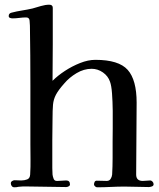

<svg xmlns="http://www.w3.org/2000/svg" viewBox="-20 -794 676 815"><path d="M632 -12Q632 -5 624.5 -2.5Q617 0 612 0Q587 0 561 -1Q535 -2 509 -2Q480 -2 450.5 -0.5Q421 1 392 1Q388 1 383.5 -3Q379 -7 379 -11Q379 -16 381.5 -21.5Q384 -27 391 -27Q402 -27 412.5 -26.5Q423 -26 433 -26Q444 -26 449.5 -34.5Q455 -43 456 -53Q458 -88 458 -123.5Q458 -159 458 -193Q458 -213 458.5 -248.5Q459 -284 458.5 -324Q458 -364 455.5 -397.5Q453 -431 447 -447Q439 -471 417 -486.5Q395 -502 369 -502Q336 -502 305 -483.5Q274 -465 253 -440Q228 -412 217.5 -392Q207 -372 205 -349.5Q203 -327 203 -290Q202 -244 202 -198.5Q202 -153 202 -107Q202 -94 202 -80.5Q202 -67 203 -53Q204 -45 207.5 -35.5Q211 -26 221 -26H225Q234 -26 243 -27Q252 -28 261 -28Q277 -28 277 -11Q277 -6 271.5 -3Q266 0 261 0Q227 0 194 -1Q161 -2 128 -2Q111 -2 93 -2.5Q75 -3 58 -1Q54 0 50 0.5Q46 1 41 1Q34 1 30 -4Q26 -9 26 -16Q26 -22 31.5 -25.5Q37 -29 42 -29Q49 -29 56 -28.5Q63 -28 70 -28Q84 -28 95.5 -32.5Q107 -37 108 -53Q110 -85 109.5 -118Q109 -151 109 -182Q109 -245 109 -308Q109 -371 109 -433Q109 -496 108.5 -559Q108 -622 107 -685Q107 -694 105.5 -707Q104 -720 91 -720Q77 -720 62 -718Q47 -716 33 -716Q28 -716 22.5 -718Q17 -720 17 -726Q17 -737 28 -740Q51 -746 73.5 -749.5Q96 -753 118 -758Q135 -763 154 -768.5Q173 -774 189 -774Q204 -774 204 -761Q204 -683 204 -605.5Q204 -528 203 -451Q225 -473 255.5 -493Q286 -513 320 -526.5Q354 -540 385 -540Q484 -540 522 -497.5Q560 -455 560 -358Q560 -282 559 -206Q558 -130 558 -53Q558 -26 586 -26Q594 -26 602 -27Q610 -28 617 -28Q623 -28 627.5 -23Q632 -18 632 -12Z"/></svg>

Font: Kaisei Opti Medium
Style: Regular
Weight: 500
Designer: Font-Kai, 金井和夫
Foundry: KAZUO KANAI
Version: Version 5.003